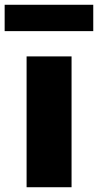

<svg xmlns="http://www.w3.org/2000/svg" viewBox="-58 -785 412 805"><path d="M53.5 0V-548.5H242V0ZM-38.5 -654.5V-765H333V-654.5Z"/></svg>

Font: Encode Sans ExtraBold
Style: Regular
Weight: 800
Designer: Multiple Designers
Foundry: Impallari Type
Version: Version 2.000